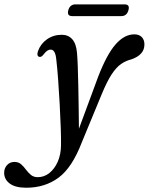

<svg xmlns="http://www.w3.org/2000/svg" viewBox="-122 -632 698 900"><path d="M338 -272Q378.5 -377 419.8 -424Q461 -471 507.5 -471Q530 -471 542.5 -458.2Q555 -445.5 555 -424Q555 -398.5 539.2 -381.2Q523.5 -364 494.5 -354Q468 -347.5 445.8 -332.2Q423.5 -317 401.5 -283.8Q379.5 -250.5 354 -188.5L262 34Q216.5 153.5 152.5 200.8Q88.5 248 1 248Q-50 248 -76.2 228.5Q-102.5 209 -102.5 178Q-102.5 156.5 -89 141.8Q-75.5 127 -54 127Q-35.5 127 -23.2 137.8Q-11 148.5 -0.5 162.8Q10 177 22.8 187.8Q35.5 198.5 55 198.5Q85 198.5 109.5 179Q134 159.5 148.8 125.8Q163.5 92 164 49.5Q164.5 19 162.8 -32.8Q161 -84.5 157.8 -144Q154.5 -203.5 150.5 -258.8Q146.5 -314 142 -351.5Q138 -399.5 115.5 -399.5Q107.5 -399.5 99.8 -394.5Q92 -389.5 82 -376.5Q72 -363 62 -365.5Q48.5 -369.5 56 -392Q68 -426.5 98.2 -447.8Q128.5 -469 167.5 -469Q198 -469 216.8 -448Q235.5 -427 239 -383.5Q241 -362 242.5 -321.8Q244 -281.5 245 -231.2Q246 -181 246.8 -128.2Q247.5 -75.5 248 -28.5ZM198 -583.5Q205.5 -611.5 232 -611.5H462Q488 -611.5 480 -584Q472.5 -556.5 446.5 -556.5H216.5Q191 -556.5 198 -583.5Z"/></svg>

Font: Fraunces 9pt S000
Style: Italic
Weight: 400
Italic angle: -16°
Version: Version 1.000; ttfautohint (v1.8.3)